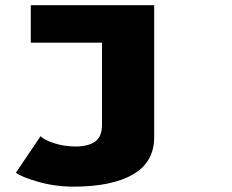

<svg xmlns="http://www.w3.org/2000/svg" viewBox="-20 -520 890 736"><path d="M571 -500V6Q571 101.5 490 148.5Q409 195.5 262 195.5Q191 195.5 125.8 176.8Q60.5 158 41 142L135.5 2Q147.5 15.5 186.2 28.5Q225 41.5 270 41.5Q318 41.5 344.5 22.8Q371 4 371 -41.5V-356.5H98V-500Z"/></svg>

Font: League Mono Wide ExtraBold
Style: Regular
Weight: 800
Width: 8
Designer: Tyler Finck
Foundry: The League of Moveable Type / Tyler Finck
Version: Version 2.210